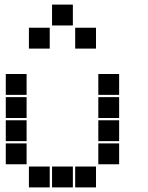

<svg xmlns="http://www.w3.org/2000/svg" viewBox="-20 -815 640 830"><path d="M206 -795Q205 -795 205 -795Q205 -795 205 -794V-706Q205 -705 205 -705Q205 -705 206 -705H294Q295 -705 295 -705Q295 -705 295 -706V-794Q295 -795 295 -795Q295 -795 294 -795ZM106 -695Q105 -695 105 -695Q105 -695 105 -694V-606Q105 -605 105 -605Q105 -605 106 -605H194Q195 -605 195 -605Q195 -605 195 -606V-694Q195 -695 195 -695Q195 -695 194 -695ZM306 -695Q305 -695 305 -695Q305 -695 305 -694V-606Q305 -605 305 -605Q305 -605 306 -605H394Q395 -605 395 -605Q395 -605 395 -606V-694Q395 -695 395 -695Q395 -695 394 -695ZM6 -495Q5 -495 5 -495Q5 -495 5 -494V-406Q5 -405 5 -405Q5 -405 6 -405H94Q95 -405 95 -405Q95 -405 95 -406V-494Q95 -495 95 -495Q95 -495 94 -495ZM406 -495Q405 -495 405 -495Q405 -495 405 -494V-406Q405 -405 405 -405Q405 -405 406 -405H494Q495 -405 495 -405Q495 -405 495 -406V-494Q495 -495 495 -495Q495 -495 494 -495ZM6 -395Q5 -395 5 -395Q5 -395 5 -394V-306Q5 -305 5 -305Q5 -305 6 -305H94Q95 -305 95 -305Q95 -305 95 -306V-394Q95 -395 95 -395Q95 -395 94 -395ZM406 -395Q405 -395 405 -395Q405 -395 405 -394V-306Q405 -305 405 -305Q405 -305 406 -305H494Q495 -305 495 -305Q495 -305 495 -306V-394Q495 -395 495 -395Q495 -395 494 -395ZM6 -295Q5 -295 5 -295Q5 -295 5 -294V-206Q5 -205 5 -205Q5 -205 6 -205H94Q95 -205 95 -205Q95 -205 95 -206V-294Q95 -295 95 -295Q95 -295 94 -295ZM406 -295Q405 -295 405 -295Q405 -295 405 -294V-206Q405 -205 405 -205Q405 -205 406 -205H494Q495 -205 495 -205Q495 -205 495 -206V-294Q495 -295 495 -295Q495 -295 494 -295ZM6 -195Q5 -195 5 -195Q5 -195 5 -194V-106Q5 -105 5 -105Q5 -105 6 -105H94Q95 -105 95 -105Q95 -105 95 -106V-194Q95 -195 95 -195Q95 -195 94 -195ZM406 -195Q405 -195 405 -195Q405 -195 405 -194V-106Q405 -105 405 -105Q405 -105 406 -105H494Q495 -105 495 -105Q495 -105 495 -106V-194Q495 -195 495 -195Q495 -195 494 -195ZM106 -95Q105 -95 105 -95Q105 -95 105 -94V-6Q105 -5 105 -5Q105 -5 106 -5H194Q195 -5 195 -5Q195 -5 195 -6V-94Q195 -95 195 -95Q195 -95 194 -95ZM206 -95Q205 -95 205 -95Q205 -95 205 -94V-6Q205 -5 205 -5Q205 -5 206 -5H294Q295 -5 295 -5Q295 -5 295 -6V-94Q295 -95 295 -95Q295 -95 294 -95ZM306 -95Q305 -95 305 -95Q305 -95 305 -94V-6Q305 -5 305 -5Q305 -5 306 -5H394Q395 -5 395 -5Q395 -5 395 -6V-94Q395 -95 395 -95Q395 -95 394 -95Z"/></svg>

Font: Doto Black
Style: Regular
Weight: 900
Monospace: yes
Version: Version 1.000